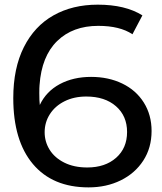

<svg xmlns="http://www.w3.org/2000/svg" viewBox="-20 -807 707 836"><path d="M640 -236.7Q640 -163.3 603.9 -107.8Q567.8 -52.2 505.6 -21.7Q443.3 8.9 365.6 8.9Q208.9 8.9 123.3 -92.8Q37.8 -194.4 37.8 -380Q37.8 -510 83.9 -601.7Q130 -693.3 212.8 -740Q295.6 -786.7 405.6 -786.7Q525.6 -786.7 600 -740L556.7 -657.8Q502.2 -694.4 407.8 -694.4Q296.7 -694.4 228.9 -628.3Q161.1 -562.2 152.2 -436.7Q151.1 -426.7 151.1 -401.1Q151.1 -367.8 153.3 -350Q181.1 -408.9 240 -440.6Q298.9 -472.2 376.7 -472.2Q452.2 -472.2 512.2 -443.3Q572.2 -414.4 606.1 -360.6Q640 -306.7 640 -236.7ZM533.3 -232.2Q533.3 -302.2 485 -344.4Q436.7 -386.7 355.6 -386.7Q302.2 -386.7 261.1 -366.1Q220 -345.6 197.2 -310Q174.4 -274.4 174.4 -231.1Q174.4 -190 196.1 -155Q217.8 -120 260 -98.9Q302.2 -77.8 360 -77.8Q437.8 -77.8 485.6 -120Q533.3 -162.2 533.3 -232.2Z"/></svg>

Font: Paperlogy 5 Medium
Style: Regular
Weight: 500
Designer: redesigned by Lee Juim, glyphs from Gmarket Sans & Montserrat
Foundry: PT&
Version: Version 1.001